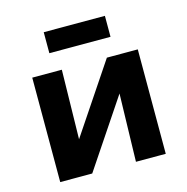

<svg xmlns="http://www.w3.org/2000/svg" viewBox="-98 -746 820 840"><g transform="rotate(-15 311.5 -326.0)"><path d="M156 0 159 -97 411 -473H484V-397L218 0ZM73 0V-473H207L198 0ZM416 0 428 -473H551V0ZM173 -557V-652H450V-557Z"/></g></svg>

Font: Ysabeau SC ExtraBold
Style: Regular
Weight: 800
Designer: Christian Thalmann (Catharsis Fonts)
Version: Version 2.001;gftools[0.9.30]; featfreeze: smcp